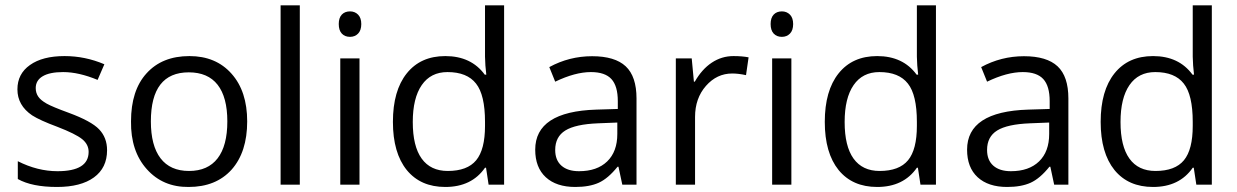

<svg xmlns="http://www.w3.org/2000/svg" viewBox="-20 -704 4717 732"><path d="M357.9 -210.9Q388.2 -179.2 388.2 -131.3Q388.2 -64 338.1 -27.6Q288.1 8.8 197.3 8.8Q101.6 8.8 47.9 -21.5V-89.4Q123 -51.3 199.2 -51.3Q317.9 -51.3 317.9 -125Q317.9 -153.3 293.5 -173.3Q268.1 -193.8 198.2 -220.7Q132.3 -245.1 102.5 -264.2Q46.4 -302.2 46.4 -363.3Q46.4 -422.4 94.2 -456.1Q142.1 -490.2 226.1 -490.2Q304.7 -490.2 377.9 -459L352.1 -399.4Q280.3 -429.2 220.7 -429.2Q169.4 -429.2 142.8 -413.3Q116.2 -397.5 116.2 -368.2Q116.2 -349.6 126 -335.4Q135.3 -321.8 157.7 -309.1Q179.2 -296.9 242.2 -273.9Q328.1 -242.2 357.9 -210.9Z M862.8 -422.9Q922.4 -356 922.4 -241.2Q922.4 -124 862.8 -57.1Q803.2 8.8 699.2 8.8Q601.1 9.8 539.6 -59.1Q478 -127.9 479.5 -241.2Q479.5 -359.4 538.6 -424.3Q598.1 -490.2 702.1 -490.2Q803.2 -490.2 862.8 -422.9ZM699.7 -428.2Q555.2 -428.2 555.2 -241.2Q555.2 -148.9 592 -100.6Q628.9 -52.2 700.7 -52.2Q772.5 -52.2 809.6 -100.3Q846.7 -148.4 846.7 -241.2Q846.7 -333.5 809.6 -380.9Q772.5 -428.2 699.7 -428.2Z M1123 -683.6V0H1049.8V-683.6Z M1314.5 -563.5Q1294.9 -563.5 1283.2 -575.9Q1271.5 -588.4 1271.5 -612.3Q1271.5 -636.2 1283.2 -648.4Q1294.9 -660.6 1314.5 -660.6Q1333 -660.6 1345.2 -648.2Q1357.4 -635.7 1357.4 -612.3Q1357.4 -588.4 1345.2 -575.9Q1333 -563.5 1314.5 -563.5ZM1350.6 -481.4V0H1277.3V-481.4Z M1553.7 -238.8Q1553.7 -146.5 1587.6 -99.4Q1621.6 -52.2 1687 -52.2Q1761.7 -52.2 1795.4 -93Q1829.1 -133.8 1829.1 -224.1V-239.3Q1829.1 -342.3 1794.9 -385.3Q1760.7 -429.2 1686 -429.2Q1622.1 -429.2 1587.9 -379.6Q1553.7 -330.1 1553.7 -238.8ZM1842.8 0 1833 -64.5H1829.1Q1778.3 8.8 1677.7 8.8Q1583.5 8.8 1530.8 -55.7Q1478 -121.1 1478 -239.3Q1478 -358.4 1530.8 -424.3Q1583.5 -490.2 1677.7 -490.2Q1776.4 -490.2 1828.1 -419.4H1834L1830.6 -454.1L1829.1 -487.8V-683.6H1901.9V0Z M2096.7 -132.3Q2096.7 -93.3 2120.6 -72.3Q2144.5 -51.3 2187.5 -51.3Q2256.3 -51.3 2294.9 -88.6Q2333.5 -126 2333.5 -193.4V-236.8L2260.7 -233.9Q2173.8 -230.5 2135.3 -206.5Q2096.7 -182.6 2096.7 -132.3ZM2406.7 0H2352.5L2337.9 -68.4H2334.5Q2298.3 -23.4 2262.7 -7.3Q2227.1 8.8 2173.3 8.8Q2101.1 8.8 2060.8 -28.3Q2020.5 -65.4 2020.5 -133.3Q2020.5 -278.8 2253.4 -286.1L2335.4 -288.6V-318.4Q2335.4 -376 2311 -402.6Q2286.6 -429.2 2232.9 -429.2Q2172.9 -429.2 2096.7 -392.6L2074.2 -448.2Q2150.4 -489.7 2237.3 -489.7Q2324.2 -489.7 2365.5 -451.2Q2406.7 -412.6 2406.7 -328.6Z M2628.9 -392.6Q2655.8 -439.9 2693.6 -465.1Q2731.4 -490.2 2776.4 -490.2Q2809.6 -490.2 2834 -485.4L2824.2 -417.5Q2795.4 -423.8 2771.5 -423.8Q2712.9 -423.8 2671.4 -376.5Q2629.9 -329.1 2629.9 -258.3V0H2556.6V-481.4H2617.2L2625.5 -392.6Z M2960.9 -563.5Q2941.4 -563.5 2929.7 -575.9Q2918 -588.4 2918 -612.3Q2918 -636.2 2929.7 -648.4Q2941.4 -660.6 2960.9 -660.6Q2979.5 -660.6 2991.7 -648.2Q3003.9 -635.7 3003.9 -612.3Q3003.9 -588.4 2991.7 -575.9Q2979.5 -563.5 2960.9 -563.5ZM2997.1 -481.4V0H2923.8V-481.4Z M3200.2 -238.8Q3200.2 -146.5 3234.1 -99.4Q3268.1 -52.2 3333.5 -52.2Q3408.2 -52.2 3441.9 -93Q3475.6 -133.8 3475.6 -224.1V-239.3Q3475.6 -342.3 3441.4 -385.3Q3407.2 -429.2 3332.5 -429.2Q3268.6 -429.2 3234.4 -379.6Q3200.2 -330.1 3200.2 -238.8ZM3489.3 0 3479.5 -64.5H3475.6Q3424.8 8.8 3324.2 8.8Q3230 8.8 3177.2 -55.7Q3124.5 -121.1 3124.5 -239.3Q3124.5 -358.4 3177.2 -424.3Q3230 -490.2 3324.2 -490.2Q3422.9 -490.2 3474.6 -419.4H3480.5L3477.1 -454.1L3475.6 -487.8V-683.6H3548.3V0Z M3743.2 -132.3Q3743.2 -93.3 3767.1 -72.3Q3791 -51.3 3834 -51.3Q3902.8 -51.3 3941.4 -88.6Q3980 -126 3980 -193.4V-236.8L3907.2 -233.9Q3820.3 -230.5 3781.7 -206.5Q3743.2 -182.6 3743.2 -132.3ZM4053.2 0H3999L3984.4 -68.4H3981Q3944.8 -23.4 3909.2 -7.3Q3873.5 8.8 3819.8 8.8Q3747.6 8.8 3707.3 -28.3Q3667 -65.4 3667 -133.3Q3667 -278.8 3899.9 -286.1L3981.9 -288.6V-318.4Q3981.9 -376 3957.5 -402.6Q3933.1 -429.2 3879.4 -429.2Q3819.3 -429.2 3743.2 -392.6L3720.7 -448.2Q3796.9 -489.7 3883.8 -489.7Q3970.7 -489.7 4012 -451.2Q4053.2 -412.6 4053.2 -328.6Z M4252 -238.8Q4252 -146.5 4285.9 -99.4Q4319.8 -52.2 4385.3 -52.2Q4460 -52.2 4493.7 -93Q4527.3 -133.8 4527.3 -224.1V-239.3Q4527.3 -342.3 4493.2 -385.3Q4459 -429.2 4384.3 -429.2Q4320.3 -429.2 4286.1 -379.6Q4252 -330.1 4252 -238.8ZM4541 0 4531.2 -64.5H4527.3Q4476.6 8.8 4376 8.8Q4281.7 8.8 4229 -55.7Q4176.3 -121.1 4176.3 -239.3Q4176.3 -358.4 4229 -424.3Q4281.7 -490.2 4376 -490.2Q4474.6 -490.2 4526.4 -419.4H4532.2L4528.8 -454.1L4527.3 -487.8V-683.6H4600.1V0Z"/></svg>

Font: Khula Regular
Style: Regular
Weight: 400
Designer: Erin McLaughlin, Steve Matteson
Version: Version 1.000;PS 1.0;hotconv 1.0.72;makeotf.lib2.5.5900